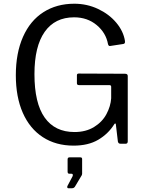

<svg xmlns="http://www.w3.org/2000/svg" viewBox="-20 -772 779 1031"><path d="M375 10Q280 10 210 -35.5Q140 -81 102.5 -166Q65 -251 65 -368Q65 -487 103.5 -574Q142 -661 213 -706.5Q284 -752 379 -752Q447 -752 506.5 -724Q566 -696 604.5 -650Q643 -604 651 -552V-546Q651 -542 649.5 -540Q648 -538 643 -536L571 -525H569Q563 -525 560 -535Q549 -596 499 -637.5Q449 -679 378 -679Q275 -679 220 -601Q165 -523 165 -374Q165 -218 220 -140.5Q275 -63 380 -63Q441 -63 485 -90Q529 -117 551.5 -159Q574 -201 577 -244V-304V-306Q577 -315 567 -315H404Q393 -315 393 -325V-368Q393 -377 403 -377L651 -376Q666 -376 666 -364V-13Q666 0 654 0H631Q623 0 619 -2Q615 -4 613 -12L602 -105Q601 -109 598.5 -109Q596 -109 593 -104Q561 -53 507.5 -21.5Q454 10 375 10ZM348 239Q343 239 341.5 235.5Q340 232 342 227L369 176Q371 173 371 168Q371 161 364 161H355Q348 161 345.5 158.5Q343 156 343 149V84Q343 73 353 73H412Q421 73 421 82V161Q421 164 420 166Q419 168 419 169L382 231Q378 236 374 237.5Q370 239 363 239Z"/></svg>

Font: Libre Franklin
Style: Regular
Weight: 400
Designer: Pablo Impallari, Rodrigo Fuenzalida
Foundry: Impallari Type
Version: Version 1.001; ttfautohint (v1.4.1)